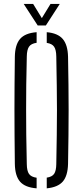

<svg xmlns="http://www.w3.org/2000/svg" viewBox="-20 -972 431 996"><path d="M170 5Q110.5 0.5 84.2 -29.5Q58 -59.5 57 -122Q56 -202.5 55.5 -270.5Q55 -338.5 55 -402.5Q55 -466.5 55.5 -533.2Q56 -600 57 -677.5Q58 -740 84.2 -770.2Q110.5 -800.5 170 -805V-750Q141.5 -746 130.5 -729.8Q119.5 -713.5 119 -679Q117 -598.5 116.2 -532.2Q115.5 -466 115.5 -403.8Q115.5 -341.5 116.2 -273.5Q117 -205.5 119 -120.5Q119.5 -85.5 130.5 -69.8Q141.5 -54 170 -50ZM222.5 5V-50.5Q250 -54.5 260.8 -70.2Q271.5 -86 272 -120.5Q273.5 -203 274.5 -270.2Q275.5 -337.5 275.5 -399.5Q275.5 -461.5 274.5 -528.8Q273.5 -596 272 -679Q271.5 -713.5 260.8 -729.5Q250 -745.5 222.5 -749.5V-805Q280 -800 305.8 -769.5Q331.5 -739 333 -677.5Q334.5 -600 335.2 -533.2Q336 -466.5 336 -402.5Q336 -338.5 335.2 -270.5Q334.5 -202.5 333 -122Q331.5 -60 305.8 -30.2Q280 -0.5 222.5 5ZM175.5 -840 103 -951.5H152L197 -878L242 -951.5H290L218 -840Z"/></svg>

Font: Big Shoulders Stencil Text Thin Light
Style: Regular
Weight: 300
Version: Version 2.001